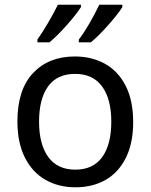

<svg xmlns="http://www.w3.org/2000/svg" viewBox="-20 -786 640 816"><path d="M54 -270Q54 -405 120.5 -475.5Q187 -546 298 -546Q370 -546 426 -515Q482 -484 514 -421.5Q546 -359 546 -267Q546 -177 514.5 -114.5Q483 -52 428 -21Q373 10 301 10Q229 10 173.5 -21.5Q118 -53 86 -116Q54 -179 54 -270ZM453 -269Q453 -365 414 -418.5Q375 -472 299 -472Q223 -472 184.5 -419Q146 -366 146 -269Q146 -173 185 -119Q224 -65 300 -65Q376 -65 414.5 -118.5Q453 -172 453 -269ZM139 -618Q159 -646 184 -688.5Q209 -731 226 -766H324V-756Q307 -728 264.5 -680Q222 -632 190 -606H139ZM315 -618Q336 -645 360.5 -687.5Q385 -730 402 -766H500V-756Q483 -728 440.5 -680Q398 -632 366 -606H315Z"/></svg>

Font: Noto Sans Mono UI
Style: Regular
Weight: 400
Monospace: yes
Designer: Monotype Design team
Foundry: Monotype Imaging Inc.
Version: Version 1.000